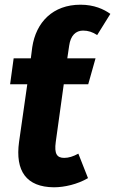

<svg xmlns="http://www.w3.org/2000/svg" viewBox="-20 -779 489 816"><path d="M333 -649C355 -649 373 -643 393 -630L449 -720C421 -740 380 -759 322 -759C205 -759 133 -685 117 -578L111 -531H38L23 -421H96L61 -176C44 -52 92 16 209 17C254 17 310 4 354 -22L313 -126C291 -114 272 -108 253 -108C222 -108 210 -125 217 -176L251 -421H355L386 -531H266L274 -585C280 -628 302 -649 333 -649Z"/></svg>

Font: Fira Sans
Style: Bold Italic
Weight: 700
Italic angle: -8°
Designer: bBox Type GmbH & Carrois Corporate GbR & Edenspiekermann AG
Foundry: bBox Type GmbH & Carrois Corporate GbR & Edenspiekermann AG
Version: Version 4.301;PS 004.301;hotconv 1.0.88;makeotf.lib2.5.64775